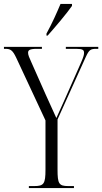

<svg xmlns="http://www.w3.org/2000/svg" viewBox="-25 -951 517 971"><path d="M210 -781V-771H216C256 -816 315 -886 339 -921V-931H281C262 -886 240 -836 210 -781ZM121 0H349V-10H320C273 -10 266 -22 266 -93V-347L408 -661C426 -700 432 -704 464 -704H472V-714H308V-704H360C394 -704 400 -698 400 -684C400 -674 398 -665 385 -635L301 -445C285 -410 269 -374 260 -354C240 -399 225 -432 206 -473L135 -633C123 -659 117 -673 117 -684C117 -697 124 -704 162 -704H187V-714H-5V-704H1C27 -704 38 -699 57 -659L205 -342V-93C205 -22 197 -10 149 -10H121Z"/></svg>

Font: Noto Serif Display ExtraCondensed Light
Style: Regular
Weight: 300
Width: 2
Designer: Monotype Design Team
Foundry: Monotype Imaging Inc.
Version: Version 2.009